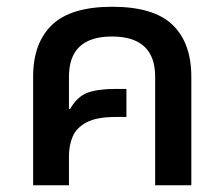

<svg xmlns="http://www.w3.org/2000/svg" viewBox="-20 -548 663 568"><path d="M78 0V-321Q78 -421 134 -474.5Q190 -528 312 -528Q435 -528 490.5 -474.5Q546 -421 546 -321V0H439V-321Q439 -440 311 -440Q184 -440 184 -321V-226L187 -225Q208 -262 238.5 -273.5Q269 -285 323 -285H354V-202H323Q266 -202 236 -186Q206 -170 195 -144Q184 -118 184 -86V0Z"/></svg>

Font: Noto Sans Thai UI Med
Style: Regular
Weight: 500
Designer: Monotype Design Team
Foundry: Monotype Imaging Inc.
Version: Version 2.000;GOOG;noto-source:20170915:90ef993387c0